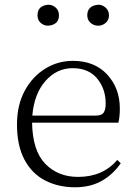

<svg xmlns="http://www.w3.org/2000/svg" viewBox="-20 -780 576 814"><path d="M184 -671Q166 -671 152.5 -683Q139 -695 139 -715Q139 -756 184 -760Q203 -760 216.5 -747.5Q230 -735 230 -715Q230 -675 184 -671ZM397 -671Q378 -671 364 -683Q350 -695 350 -715Q350 -756 397 -760Q414 -760 428 -747.5Q442 -735 442 -715Q442 -695 428 -683Q414 -671 397 -671ZM298 14Q227 14 171 -15Q115 -44 83.5 -103.5Q52 -163 52 -252Q52 -334 84.5 -394.5Q117 -455 171 -488.5Q225 -522 289 -522Q381 -522 434.5 -464Q488 -406 488 -320Q488 -284 482 -260H116Q118 -141 172 -85.5Q226 -30 311 -30Q416 -30 477 -102L492 -88Q459 -40 411 -13Q363 14 298 14ZM117 -290H387Q411 -290 419.5 -302.5Q428 -315 428 -341Q428 -404 391.5 -447.5Q355 -491 288 -491Q221 -491 173 -437Q125 -383 117 -290Z"/></svg>

Font: Minh Nguyen ExtraLight
Style: Regular
Weight: 250
Designer: Ryoko NISHIZUKA 西塚涼子 (kana & ideographs); Frank Grießhammer (Latin, Greek & Cyrillic); Wenlong ZHANG 张文龙 (bopomofo); San
Foundry: Adobe
Version: Version 1.100;July 7, 2023;FontCreator 14.0.0.2814 64-bit